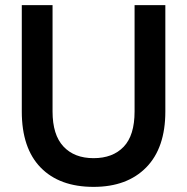

<svg xmlns="http://www.w3.org/2000/svg" viewBox="-20 -720 730 749"><path d="M345 9Q212 9 138.5 -66.5Q65 -142 65 -285V-700H185V-285Q185 -194 227.5 -148.5Q270 -103 345 -103Q420 -103 462.5 -147.5Q505 -192 505 -285V-700H625V-285Q625 -143 550.5 -67Q476 9 345 9Z"/></svg>

Font: Retni Sans
Style: Bold
Weight: 700
Designer: Vitaly Kuzmin
Foundry: ParaType Ltd.
Version: Version 1.00;March 2, 2019;FontCreator 11.5.0.2425 64-bit; t